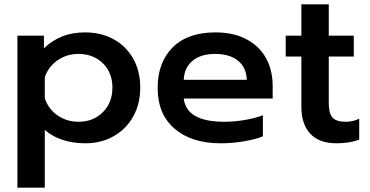

<svg xmlns="http://www.w3.org/2000/svg" viewBox="-20 -644 1702 883"><path d="M60 -480H182V-422Q221 -459 267 -477Q313 -495 372 -495Q445 -495 502.5 -463.5Q560 -432 592.5 -374.5Q625 -317 625 -241Q625 -166 592.5 -108Q560 -50 502.5 -17.5Q445 15 372 15Q317 15 268.5 -0.5Q220 -16 186 -47V219H60ZM497 -241Q497 -310 453 -353Q409 -396 341 -396Q287 -396 245 -367Q203 -338 186 -289V-192Q202 -143 244.5 -113.5Q287 -84 341 -84Q409 -84 453 -128Q497 -172 497 -241Z M705 -239Q705 -357 774 -426Q843 -495 971 -495Q1055 -495 1114.5 -463Q1174 -431 1204 -375.5Q1234 -320 1234 -249V-191H825Q838 -84 1011 -84Q1057 -84 1105 -92Q1153 -100 1189 -114V-17Q1155 -3 1101.5 6Q1048 15 995 15Q861 15 783 -52Q705 -119 705 -239ZM1115 -277Q1113 -334 1074.5 -365Q1036 -396 969 -396Q903 -396 865 -364Q827 -332 825 -277Z M1366 -153V-384H1294V-480H1366V-624H1492V-480H1607V-384H1492V-169Q1492 -123 1509 -103.5Q1526 -84 1571 -84Q1602 -84 1632 -98V-2Q1589 15 1527 15Q1448 15 1407 -29Q1366 -73 1366 -153Z"/></svg>

Font: Prompt Medium
Style: Regular
Weight: 500
Designer: Katatrad Team
Foundry: CadsonDemak
Version: Version 1.001